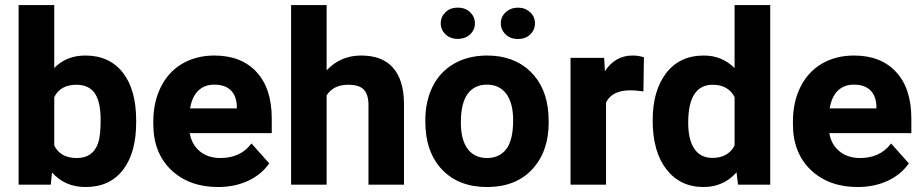

<svg xmlns="http://www.w3.org/2000/svg" viewBox="-20 -731 3653 760"><path d="M368.7 -165.5Q378.4 -194.8 378.4 -255.9Q378.4 -329.1 354.5 -362.8Q330.6 -395.5 282.7 -395.5Q219.2 -395.5 194.8 -346.7V-154.8Q219.7 -105.5 283.7 -105.5Q348.1 -105 368.7 -165.5ZM519 -253.9V-246.6Q519 -126 466.8 -58.6Q414.6 9.3 318.8 9.3Q236.8 9.3 186 -48.3L181.2 -2.9L180.7 0H177.7H57.1H53.7V-3.4V-708V-710.9H57.1H191.4H194.8V-708V-461.9Q242.7 -511.2 317.9 -511.2Q413.1 -511.2 466.3 -443.4Q519 -376 519 -253.9Z M828.1 -396Q788.6 -396 763.7 -371.1Q739.7 -346.7 732.4 -301.8H917.5V-309.1Q916.5 -351.1 893.6 -373.5Q870.6 -396 828.1 -396ZM843.3 9.3Q728.5 9.3 657.2 -58.6Q586.9 -126.5 586.9 -238.8V-251.5Q586.9 -326.7 616.7 -386.7Q646.5 -446.3 700.7 -478.5Q756.8 -511.2 828.6 -511.2Q935.5 -511.2 995.6 -445.8Q1055.7 -380.9 1055.7 -261.7V-207.5V-204.1H1052.2H731Q738.3 -160.2 769.5 -133.3Q802.2 -105.5 852.5 -105.5Q930.7 -105.5 973.1 -160.2L975.6 -163.1L978 -160.2L1043.9 -86.4L1045.9 -84.5L1044.4 -82.5Q1013.7 -39.1 961.4 -15.1Q935.1 -2.9 905.5 3.2Q876 9.3 843.3 9.3Z M1272.9 -708V-452.6Q1328.1 -511.2 1409.2 -511.2Q1493.2 -511.2 1535.2 -463.4Q1578.6 -414.6 1579.1 -320.8V-3.4V0H1575.7H1441.4H1438.5V-3.4V-315.9Q1438.5 -356.9 1419.9 -376.5Q1401.9 -395.5 1358.4 -395.5Q1299.8 -395.5 1272.9 -353.5V-3.4V0H1269.5H1135.3H1132.3V-3.4V-708V-710.9H1135.3H1269.5H1272.9Z M1831.5 -359.9Q1804.2 -323.2 1804.2 -246.1Q1804.2 -177.2 1831.5 -141.1Q1858.4 -105.5 1908.2 -105.5Q1956.5 -105.5 1983.9 -140.6Q2011.2 -176.3 2011.2 -255.4Q2011.2 -322.8 1983.9 -359.9Q1956.5 -396 1907.2 -396Q1858.4 -396 1831.5 -359.9ZM1663.6 -249.5V-255.4Q1663.6 -329.6 1692.4 -388.2Q1721.7 -446.8 1776.4 -478.5Q1832 -510.7 1907.2 -511.2Q2013.2 -511.2 2078.4 -449Q2143.6 -386.7 2150.9 -279.8L2151.9 -246.1Q2151.9 -130.9 2086.4 -60.5Q2021 9.3 1908.2 9.3Q1794.9 9.3 1729 -60.5Q1663.6 -130.4 1663.6 -249.5ZM1962.4 -638.7Q1962.4 -665 1982.2 -682.9Q2002 -700.7 2030.3 -700.7Q2059.1 -700.7 2078.4 -682.6Q2097.7 -664.6 2097.7 -638.7Q2097.7 -613.3 2079.1 -595Q2060.5 -576.7 2030.3 -576.7Q2000 -576.7 1981.2 -595Q1962.4 -613.3 1962.4 -638.7ZM1859.9 -638.7Q1859.9 -612.8 1840.8 -595Q1821.8 -577.1 1792 -577.1Q1761.7 -577.1 1743.2 -595.2Q1724.6 -613.3 1724.6 -638.7Q1724.6 -664.1 1743.2 -682.4Q1761.7 -700.7 1792 -700.7Q1822.3 -700.7 1841.1 -682.4Q1859.9 -664.1 1859.9 -638.7Z M2526.9 -369.1 2523.4 -369.6Q2496.1 -373.5 2475.6 -373.5Q2402.3 -373.5 2378.9 -325.2V-3.4V0H2376H2241.7H2238.3V-3.4V-498.5V-502H2241.7H2368.2H2371.6V-499L2374.5 -449.2Q2415 -511.2 2483.9 -511.2Q2506.8 -511.2 2526.4 -504.9L2528.8 -504.4V-502L2526.9 -373Z M2801.3 -395.5Q2704.1 -395.5 2704.1 -245.1Q2704.1 -177.2 2729 -141.1Q2753.4 -106 2800.3 -106Q2861.8 -106 2887.7 -154.8V-346.7Q2862.3 -395.5 2801.3 -395.5ZM2617.7 -61Q2563.5 -130.9 2563.5 -254.4Q2563.5 -371.6 2616.7 -441.4Q2670.4 -511.2 2765.6 -511.2Q2838.4 -511.2 2887.7 -461.4V-708V-710.9H2890.6H3025.4H3028.8V-708V-3.4V0H3025.4H2904.3H2901.4L2900.9 -2.9L2895.5 -48.8Q2843.8 9.3 2764.6 9.3Q2672.4 9.3 2617.7 -61Z M3359.9 -396Q3320.3 -396 3295.4 -371.1Q3271.5 -346.7 3264.2 -301.8H3449.2V-309.1Q3448.2 -351.1 3425.3 -373.5Q3402.3 -396 3359.9 -396ZM3375 9.3Q3260.3 9.3 3189 -58.6Q3118.7 -126.5 3118.7 -238.8V-251.5Q3118.7 -326.7 3148.4 -386.7Q3178.2 -446.3 3232.4 -478.5Q3288.6 -511.2 3360.4 -511.2Q3467.3 -511.2 3527.3 -445.8Q3587.4 -380.9 3587.4 -261.7V-207.5V-204.1H3584H3262.7Q3270 -160.2 3301.3 -133.3Q3334 -105.5 3384.3 -105.5Q3462.4 -105.5 3504.9 -160.2L3507.3 -163.1L3509.8 -160.2L3575.7 -86.4L3577.6 -84.5L3576.2 -82.5Q3545.4 -39.1 3493.2 -15.1Q3466.8 -2.9 3437.3 3.2Q3407.7 9.3 3375 9.3Z"/></svg>

Font: MAUL Bold
Style: Bold
Weight: 700
Designer: MAUL
Version: Version 1.0; 2020; ttfautohint (v1.8.3)